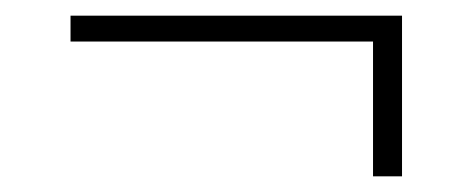

<svg xmlns="http://www.w3.org/2000/svg" viewBox="-20 -351 600 245"><path d="M456 -298H70V-331H493V-126H456Z"/></svg>

Font: Cairo ExtraLight
Style: Regular
Weight: 250
Designer: Mohamed Gaber, the designers of Titillium
Foundry: Kief Type Foundry
Version: Version 2.009; ttfautohint (v1.5.33-1714) -l 8 -r 50 -G 200 